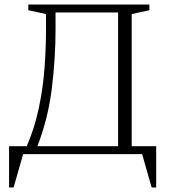

<svg xmlns="http://www.w3.org/2000/svg" viewBox="-20 -680 744 847"><path d="M105 -635V-660H639V-635L561 -618V-35H669V147H649L607 0H82L40 147H20V-35H98Q133 -116 151.5 -204.5Q170 -293 176.5 -381.5Q183 -470 183 -551V-618ZM145 -35H501V-625H225V-550Q225 -422 208.5 -289Q192 -156 145 -35Z"/></svg>

Font: Spectral SC ExtraLight
Style: Regular
Weight: 275
Designer: Jean-Baptiste Levee
Foundry: Production Type
Version: Version 2.001